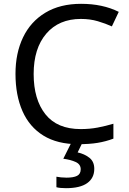

<svg xmlns="http://www.w3.org/2000/svg" viewBox="-20 -744 672 1004"><path d="M403 -645Q288 -645 222 -568Q156 -491 156 -357Q156 -224 217.5 -146.5Q279 -69 402 -69Q449 -69 491 -77Q533 -85 573 -97V-19Q533 -4 490.5 3Q448 10 389 10Q280 10 207 -35Q134 -80 97.5 -163Q61 -246 61 -358Q61 -466 100.5 -548.5Q140 -631 217 -677.5Q294 -724 404 -724Q517 -724 601 -682L565 -606Q532 -621 491.5 -633Q451 -645 403 -645ZM473 139Q473 187 436 213.5Q399 240 325 240Q293 240 275 235V180Q284 182 299 183.5Q314 185 328 185Q364 185 383 175.5Q402 166 402 141Q402 115 375.5 103Q349 91 311 86L354 0H412L386 53Q422 61 447.5 81Q473 101 473 139Z"/></svg>

Font: Noto Sans PhagsPa
Style: Regular
Weight: 400
Designer: Monotype Design Team
Foundry: Monotype Imaging Inc.
Version: Version 2.004; ttfautohint (v1.8.4.7-5d5b)